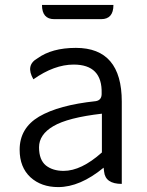

<svg xmlns="http://www.w3.org/2000/svg" viewBox="-20 -749 599 782"><path d="M217 13Q148 13 104 -27Q60 -68 60 -139Q60 -227 139 -274Q219 -321 370 -337Q395 -341 394 -369Q397 -486 280 -486Q201 -486 116 -426Q83 -483 132 -511Q191 -554 289 -554Q476 -554 476 -335V0Q409 0 404 -50L402 -66Q306 13 217 13ZM239 -53Q311 -53 395 -128V-286Q256 -270 197 -235Q139 -201 139 -149Q139 -98 167 -75Q195 -53 239 -53ZM201 -671Q151 -671 151 -729H442Q442 -671 392 -671Z"/></svg>

Font: Swei Half Moon CJK TC
Style: DemiLight
Weight: 350
Version: Version 2.125